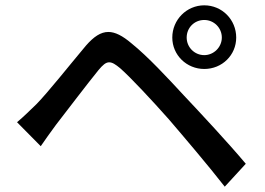

<svg xmlns="http://www.w3.org/2000/svg" viewBox="-20 -719 996 721"><path d="M681 -578C681 -615 710 -644 747 -644C783 -644 813 -615 813 -578C813 -542 783 -512 747 -512C710 -512 681 -542 681 -578ZM627 -578C627 -512 681 -460 747 -460C814 -460 867 -512 867 -578C867 -645 814 -699 747 -699C681 -699 627 -645 627 -578ZM44 -260 133 -170C148 -192 170 -223 190 -250C231 -303 307 -403 350 -456C366 -475 377 -485 390 -485C402 -485 414 -477 431 -463C470 -429 551 -342 614 -271C673 -202 760 -100 824 -18L903 -104C835 -185 735 -292 671 -360C611 -425 535 -507 474 -556C440 -585 412 -599 387 -599C358 -599 332 -581 303 -548C240 -473 161 -373 117 -328C89 -301 70 -282 44 -260Z"/></svg>

Font: Kinto Sans Med
Style: Regular
Weight: 500
Designer: Authors: Ryoko NISHIZUKA  (kana & ideographs); Paul D. Hunt (Latin, Greek & Cyrillic); Wenlong ZHANG  (bopomofo); Sandol
Foundry: Adobe Systems Incorporated, ookami Inc.
Version: Version 0.001